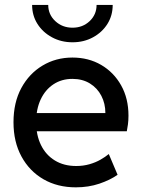

<svg xmlns="http://www.w3.org/2000/svg" viewBox="-20 -764 589 791"><path d="M292.5 7.8Q216.8 7.8 158.9 -25.6Q101.1 -59.1 68.4 -119.4Q35.6 -179.7 35.6 -260.3Q35.6 -341.8 67.9 -401.4Q100.1 -460.9 155.3 -493.9Q210.4 -526.9 278.3 -526.9Q344.7 -526.9 396.7 -496.6Q448.7 -466.3 479 -412.4Q509.3 -358.4 509.3 -287.6Q509.3 -268.1 507.1 -251.7Q504.9 -235.4 502.4 -223.1H110.8V-298.3H414.1Q414.1 -337.4 397.5 -369.4Q380.9 -401.4 350.3 -420.2Q319.8 -439 278.3 -439Q233.9 -439 200.2 -416.7Q166.5 -394.5 147.7 -354.5Q128.9 -314.5 128.9 -261.2Q128.9 -207 148.9 -166.3Q168.9 -125.5 206.1 -102.8Q243.2 -80.1 293.9 -80.1Q323.2 -80.1 348.6 -87.4Q374 -94.7 394 -106.2Q414.1 -117.7 428.2 -129.4L464.4 -43.9Q434.1 -22.5 389.4 -7.3Q344.7 7.8 292.5 7.8ZM278.8 -589.8Q231.9 -589.8 194.1 -610.4Q156.2 -630.9 134.3 -665.5Q112.3 -700.2 112.3 -743.7H178.7Q178.7 -704.1 207.8 -677Q236.8 -649.9 278.8 -649.9Q320.8 -649.9 349.4 -677Q377.9 -704.1 377.9 -743.7H444.3Q444.3 -700.2 422.6 -665.5Q400.9 -630.9 363.3 -610.4Q325.7 -589.8 278.8 -589.8Z"/></svg>

Font: Reddit Sans Medium
Style: Regular
Weight: 500
Designer: Stephen Hutchings
Foundry: Reddit
Version: Version 1.014